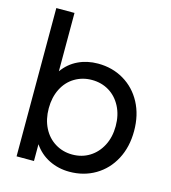

<svg xmlns="http://www.w3.org/2000/svg" viewBox="-111 -832 827 928"><g transform="rotate(15 302.5 -368.0)"><path d="M450.5 -501C412.2 -523.7 369 -535 321 -535C285 -535 252 -527.8 222 -513.5C192 -499.2 167 -478 147 -450V-742H56V0H143V-84C163 -54.7 188.5 -32.3 219.5 -17C250.5 -1.7 284.3 6 321 6C369 6 412.2 -5.3 450.5 -28C488.8 -50.7 518.8 -82.5 540.5 -123.5C562.2 -164.5 573 -211.7 573 -265C573 -318.3 562.2 -365.3 540.5 -406C518.8 -446.7 488.8 -478.3 450.5 -501ZM399 -101.5C373.7 -85.8 345 -78 313 -78C281.7 -78 253.2 -85.8 227.5 -101.5C201.8 -117.2 181.8 -139.2 167.5 -167.5C153.2 -195.8 146 -228.3 146 -265C146 -301.7 153.2 -334.2 167.5 -362.5C181.8 -390.8 201.8 -412.7 227.5 -428C253.2 -443.3 281.7 -451 313 -451C345 -451 373.7 -443.3 399 -428C424.3 -412.7 444.3 -390.8 459 -362.5C473.7 -334.2 481 -301.7 481 -265C481 -228.3 473.7 -195.8 459 -167.5C444.3 -139.2 424.3 -117.2 399 -101.5Z"/></g></svg>

Font: Rookery
Style: Regular
Weight: 400
Designer: Ryan Kimball / Julieta Ulanovsky
Foundry: Motorola Mobility LLC.
Version: Version 1.0